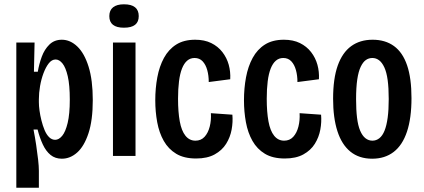

<svg xmlns="http://www.w3.org/2000/svg" viewBox="-20 -726 1973 894"><path d="M56 148V-253V-528H141L138 -392H156Q162 -428 174.5 -462Q187 -496 210 -518.5Q233 -541 268 -541Q307 -541 340 -509.5Q373 -478 392.5 -415.5Q412 -353 412 -260Q412 -166 392 -105.5Q372 -45 339.5 -16Q307 13 268 13Q237 13 215.5 -4.5Q194 -22 179.5 -53Q165 -84 155 -123H136Q143 -87 148.5 -50.5Q154 -14 157.5 17.5Q161 49 161 69V148ZM237 -75Q254 -75 269.5 -93.5Q285 -112 295 -153.5Q305 -195 305 -262Q305 -330 295.5 -371Q286 -412 271 -430.5Q256 -449 239 -449Q221 -449 207 -431Q193 -413 182.5 -385Q172 -357 166.5 -325Q161 -293 161 -264V-250Q161 -233 164 -211Q167 -189 173 -165Q179 -141 187.5 -120.5Q196 -100 208.5 -87.5Q221 -75 237 -75Z M506 0V-528H611V0ZM557 -597Q523 -597 506 -610.5Q489 -624 489 -651Q489 -678 506.5 -692Q524 -706 557 -706Q592 -706 609 -692Q626 -678 626 -651Q626 -624 609 -610.5Q592 -597 557 -597Z M893 12Q837 12 800.5 -10Q764 -32 742.5 -70Q721 -108 712 -157Q703 -206 703 -259Q703 -315 712.5 -366Q722 -417 743.5 -456.5Q765 -496 800.5 -518.5Q836 -541 889 -541Q932 -541 963.5 -525.5Q995 -510 1015.5 -483.5Q1036 -457 1045 -424.5Q1054 -392 1052 -357L952 -344Q952 -374 945 -399.5Q938 -425 923.5 -440.5Q909 -456 886 -456Q866 -456 851.5 -443.5Q837 -431 827.5 -407Q818 -383 813.5 -347.5Q809 -312 809 -266Q809 -205 817 -161Q825 -117 843.5 -94Q862 -71 890 -71Q916 -71 932.5 -89Q949 -107 956.5 -136.5Q964 -166 962 -199L1062 -192Q1065 -158 1058.5 -122.5Q1052 -87 1033 -56.5Q1014 -26 979.5 -7Q945 12 893 12Z M1306 12Q1250 12 1213.5 -10Q1177 -32 1155.5 -70Q1134 -108 1125 -157Q1116 -206 1116 -259Q1116 -315 1125.5 -366Q1135 -417 1156.5 -456.5Q1178 -496 1213.5 -518.5Q1249 -541 1302 -541Q1345 -541 1376.5 -525.5Q1408 -510 1428.5 -483.5Q1449 -457 1458 -424.5Q1467 -392 1465 -357L1365 -344Q1365 -374 1358 -399.5Q1351 -425 1336.5 -440.5Q1322 -456 1299 -456Q1279 -456 1264.5 -443.5Q1250 -431 1240.5 -407Q1231 -383 1226.5 -347.5Q1222 -312 1222 -266Q1222 -205 1230 -161Q1238 -117 1256.5 -94Q1275 -71 1303 -71Q1329 -71 1345.5 -89Q1362 -107 1369.5 -136.5Q1377 -166 1375 -199L1475 -192Q1478 -158 1471.5 -122.5Q1465 -87 1446 -56.5Q1427 -26 1392.5 -7Q1358 12 1306 12Z M1713 13Q1652 13 1611.5 -20Q1571 -53 1551 -115.5Q1531 -178 1531 -266Q1531 -360 1552.5 -420.5Q1574 -481 1615 -511Q1656 -541 1715 -541Q1774 -541 1814.5 -511.5Q1855 -482 1875.5 -422Q1896 -362 1896 -269Q1896 -176 1875 -113Q1854 -50 1813 -18.5Q1772 13 1713 13ZM1714 -71Q1732 -71 1746.5 -82.5Q1761 -94 1770.5 -117.5Q1780 -141 1785 -177.5Q1790 -214 1790 -265Q1790 -317 1785 -353.5Q1780 -390 1769.5 -412.5Q1759 -435 1745 -445.5Q1731 -456 1714 -456Q1697 -456 1683.5 -446.5Q1670 -437 1659.5 -415Q1649 -393 1643.5 -356Q1638 -319 1638 -264Q1638 -214 1642.5 -177.5Q1647 -141 1657 -117.5Q1667 -94 1681.5 -82.5Q1696 -71 1714 -71Z"/></svg>

Font: Bricolage Grotesque Condensed Medium
Style: Regular
Weight: 500
Width: 3
Designer: Mathieu Triay
Foundry: Atelier Triay
Version: Version 1.000;gftools[0.9.30]